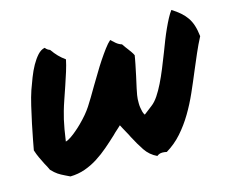

<svg xmlns="http://www.w3.org/2000/svg" viewBox="-102 -878 1249 1034"><g transform="rotate(-15 522.0 -361.0)"><path d="M76.2 -69.3Q71.3 -80.1 66.4 -89.8Q61.5 -99.6 56.6 -107.4Q44.9 -130.9 36.1 -149.4Q27.3 -168 19.5 -192.4Q22.5 -209 29.8 -248Q37.1 -287.1 46.9 -333.5Q56.6 -379.9 67.9 -427.7Q79.1 -475.6 90.8 -509.8Q101.6 -540 114.7 -574.2Q127.9 -608.4 144 -637.2Q160.2 -666 178.7 -686.5Q197.3 -707 218.8 -710.9Q224.6 -703.1 231.4 -698.7Q238.3 -694.3 244.1 -692.4Q260.7 -668.9 276.4 -652.8Q292 -636.7 313.5 -621.1Q307.6 -591.8 296.4 -556.2Q285.2 -520.5 272.9 -484.4Q260.7 -448.2 249 -414.6Q237.3 -380.9 230.5 -356.4Q224.6 -336.9 218.8 -311.5Q213.9 -290 208.5 -259.8Q203.1 -229.5 198.2 -193.4Q211.9 -197.3 229 -209Q246.1 -220.7 260.7 -233.4Q278.3 -248 294.9 -264.6Q317.4 -287.1 333 -305.7Q348.6 -324.2 361.8 -344.2Q375 -364.3 389.2 -388.2Q403.3 -412.1 422.9 -445.3Q440.4 -473.6 459.5 -505.9Q478.5 -538.1 498 -567.4Q517.6 -596.7 536.1 -621.6Q554.7 -646.5 570.3 -660.2Q581.1 -649.4 595.2 -637.7Q609.4 -626 626 -621.1Q632.8 -610.4 639.2 -602.1Q645.5 -593.8 651.4 -585.9Q659.2 -575.2 665.5 -566.4Q671.9 -557.6 676.8 -546.9Q675.8 -539.1 673.3 -526.4Q670.9 -513.7 668 -498.5Q665 -483.4 661.6 -467.8Q658.2 -452.1 655.3 -437.5Q645.5 -393.6 640.6 -371.1Q635.7 -348.6 633.8 -335.9Q631.8 -323.2 631.3 -314.5Q630.9 -305.7 630.9 -290Q630.9 -278.3 632.8 -266.6Q634.8 -255.9 637.2 -244.6Q639.6 -233.4 646.5 -223.6L693.4 -259.8Q712.9 -274.4 731 -301.3Q749 -328.1 766.1 -362.8Q783.2 -397.5 799.8 -438Q816.4 -478.5 833 -521.5Q844.7 -552.7 856.9 -583.5Q869.1 -614.3 881.8 -642.1Q894.5 -669.9 906.7 -692.9Q918.9 -715.8 930.7 -731.4Q957 -714.8 976.1 -698.2Q995.1 -681.6 1009.3 -661.6Q1023.4 -641.6 1031.7 -615.7Q1040 -589.8 1043.9 -554.7Q1022.5 -513.7 1003.9 -470.7Q985.4 -427.7 966.8 -383.8Q943.4 -327.1 918.5 -271Q893.6 -214.8 863.3 -164.1Q833 -113.3 795.4 -70.8Q757.8 -28.3 709 1Q695.3 -2 685.5 -2Q674.8 -2 667.5 1Q660.2 3.9 654.3 8.8Q614.3 -9.8 589.8 -46.4Q565.4 -83 542 -127.9Q539.1 -134.8 535.6 -141.1Q532.2 -147.5 528.3 -154.3L511.7 -184.6L502 -203.1L488.3 -190.4L467.8 -171.9L456.1 -160.2Q425.8 -131.8 394.5 -105Q363.3 -78.1 329.1 -56.2Q294.9 -34.2 256.3 -20.5Q217.8 -6.8 173.8 -5.9Q166 -9.8 159.7 -12.7Q153.3 -15.6 147.5 -18.6Q125 -29.3 110.4 -39.1Q95.7 -48.8 76.2 -69.3Z"/></g></svg>

Font: Permanent Marker
Style: Regular
Weight: 400
Designer: Font Diner, Inc
Foundry: Font Diner, Inc
Version: Version 1.000